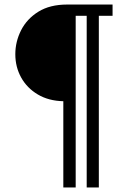

<svg xmlns="http://www.w3.org/2000/svg" viewBox="-20 -743 587 846"><path d="M476 -673.5H415.5V83H362V-673.5H313.5V83H259V-297Q194 -298.5 146.5 -326.8Q99 -355 73.2 -401.5Q47.5 -448 47.5 -504Q47.5 -559.5 73 -609.8Q98.5 -660 149.2 -691.5Q200 -723 276 -723H476Z"/></svg>

Font: Public Sans Light
Style: Regular
Weight: 300
Designer: The Public Sans Project Authors: Dan O. Williams and USWDS (Libre Franklin designed by Pablo Impallari and Rodrigo Fuenz
Version: Version 1.007